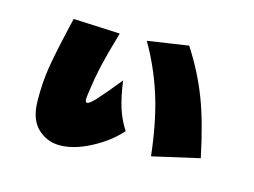

<svg xmlns="http://www.w3.org/2000/svg" viewBox="-85 -742 1170 886"><g transform="rotate(15 500.0 -298.5)"><path d="M680 -59Q661 -226 622.5 -345.5Q584 -465 523 -569L718 -598Q786 -493 828 -384Q870 -275 904 -110ZM259 1Q198 1 153.5 -41Q109 -83 108 -171Q107 -254 117.5 -323Q128 -392 155 -509Q172 -582 171 -579L394 -569Q364 -466 350 -406Q336 -346 324 -258Q322 -242 322 -238Q322 -221 331 -221Q342 -221 372 -253.5Q402 -286 465 -364Q475 -289 491.5 -237Q508 -185 537 -141Q486 -83 406.5 -41Q327 1 259 1Z"/></g></svg>

Font: Dela Gothic One
Style: Regular
Weight: 400
Designer: aratakana
Foundry: aratakana
Version: Version 1.004